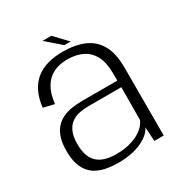

<svg xmlns="http://www.w3.org/2000/svg" viewBox="-165 -810 878 932"><g transform="rotate(-30 274.0 -343.5)"><path d="M230 5Q276.5 5 311.8 -3.2Q347 -11.5 371.5 -24.8Q396 -38 410.2 -52.5Q424.5 -67 429 -79.5L434 0H486.5V-381Q486.5 -460 459.8 -507.5Q433 -555 383.2 -576.2Q333.5 -597.5 264.5 -597.5Q219 -597.5 181 -587.2Q143 -577 114.8 -554.5Q86.5 -532 68.8 -496.5Q51 -461 45 -410.5L105.5 -396Q112 -452 133 -486.8Q154 -521.5 187.2 -537.8Q220.5 -554 265 -554Q313.5 -554 349.2 -536.5Q385 -519 404.8 -481.5Q424.5 -444 424.5 -383.5V-343.5H227Q197.5 -343.5 169.8 -339.2Q142 -335 118.5 -324Q95 -313 77.2 -293.5Q59.5 -274 49.8 -244Q40 -214 40 -171Q40 -127 50 -96.2Q60 -65.5 77.8 -45.8Q95.5 -26 119.5 -15Q143.5 -4 171.5 0.5Q199.5 5 230 5ZM243 -36.5Q215 -36.5 189.8 -42.2Q164.5 -48 144.8 -62.8Q125 -77.5 113.8 -104.2Q102.5 -131 102.5 -172.5Q102.5 -214 113.8 -240.2Q125 -266.5 144.5 -281Q164 -295.5 188.8 -300.8Q213.5 -306 240.5 -306H425.5L424.5 -124.5Q419 -108.5 404.5 -92.8Q390 -77 367 -64.2Q344 -51.5 312.8 -44Q281.5 -36.5 243 -36.5ZM288 -621H323.5L256 -692H206.5Z"/></g></svg>

Font: Anybody UltraCondensed Thin Light
Style: Regular
Weight: 300
Version: Version 1.111